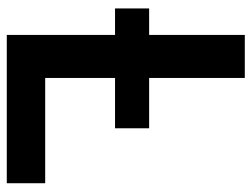

<svg xmlns="http://www.w3.org/2000/svg" viewBox="-110 -636 759 580"><g transform="rotate(90 270.0 -346.5)"><path d="M216 -103H534V13H86V-314H6V-417H86V-706H216V-417H368V-314H216Z"/></g></svg>

Font: Repo
Style: DemiBold
Weight: 600
Designer: Stefan Peev
Foundry: Context Ltd
Version: Version 001.000